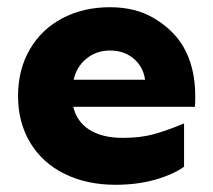

<svg xmlns="http://www.w3.org/2000/svg" viewBox="-20 -502 591 532"><path d="M285 -482Q356 -482 407.5 -451Q459 -420 486 -376Q521 -318 521 -236Q521 -215 520 -206H183Q193 -164 228.5 -142Q264 -120 320 -120Q369 -120 405.5 -130Q442 -140 490 -160V-40Q459 -18 409.5 -4Q360 10 300 10Q220 10 158.5 -20.5Q97 -51 63.5 -107Q30 -163 30 -236Q30 -309 62.5 -365Q95 -421 153 -451.5Q211 -482 285 -482ZM382 -281Q377 -317 350.5 -339.5Q324 -362 285 -362Q247 -362 219.5 -339.5Q192 -317 184 -281Z"/></svg>

Font: Madhuban Bold
Style: Regular
Weight: 700
Designer: jaikishan Patel
Foundry: MagicType
Version: Version 1.000